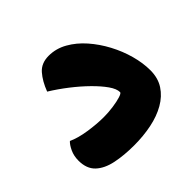

<svg xmlns="http://www.w3.org/2000/svg" viewBox="-133 -664 806 806"><g transform="rotate(-45 270.0 -261.0)"><path d="M237 -1Q177 -1 129 -11Q81 -21 53.5 -47Q26 -73 26 -121Q26 -149 36.5 -171.5Q47 -194 59 -205Q91 -190 140 -182.5Q189 -175 231 -175Q258 -175 286.5 -179Q315 -183 334 -189Q353 -195 353 -201Q353 -221 334 -248Q315 -275 284 -305.5Q253 -336 215 -365.5Q177 -395 138 -419Q155 -464 180 -492.5Q205 -521 249 -521Q292 -521 331 -499Q370 -477 402 -440.5Q434 -404 458 -359Q482 -314 495 -266.5Q508 -219 508 -176Q508 -130 486.5 -97Q465 -64 427.5 -42.5Q390 -21 341 -11Q292 -1 237 -1Z"/></g></svg>

Font: Baloo Bhaijaan 2 ExtraBold
Style: Regular
Weight: 800
Designer: Sanskriti Dholi, Noopur Datye and Ek Type
Foundry: Ek Type
Version: Version 1.701